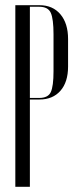

<svg xmlns="http://www.w3.org/2000/svg" viewBox="-20 -719 298 739"><path d="M132 -699Q183 -699 212.5 -664Q242 -629 242 -569V-463Q242 -403 212.5 -369.5Q183 -336 132 -336H95V0H39V-699ZM186 -587Q186 -646 175.5 -669.5Q165 -693 131 -693H95V-342H131Q165 -342 175.5 -364.5Q186 -387 186 -445Z"/></svg>

Font: Moniqa Cond Display
Style: Regular
Weight: 400
Width: 3
Designer: Rajesh Rajput
Foundry: Rajesh Rajput
Version: Version 1.000